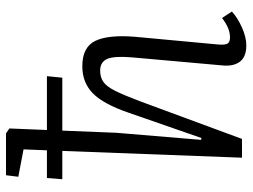

<svg xmlns="http://www.w3.org/2000/svg" viewBox="-118 -688 821 624"><g transform="rotate(-90 292.0 -376.5)"><path d="M351 -584H179L172 -409L149 -133L155 -132L237 -368Q265 -450 300 -484.5Q335 -519 388 -519Q450 -519 470.5 -477Q491 -435 484 -348L459 -79Q457 -56 461.5 -47.5Q466 -39 482 -39Q498 -39 514 -46Q530 -53 545 -65L566 -33Q547 -15 515 -0.5Q483 14 456 14Q418 14 402.5 -7.5Q387 -29 391 -65L417 -357Q422 -415 412 -438Q402 -461 374 -461Q353 -461 338 -451Q323 -441 309 -413.5Q295 -386 275 -333L152 0H91L113 -584H21L25 -634H115L118 -710L29 -727L34 -767H170L186 -756L181 -634H356Z"/></g></svg>

Font: Literata 12pt Light
Style: Italic
Weight: 300
Italic angle: -2°
Designer: Latin by Veronika Burian and Jose Scaglione. Greek by Irene Vlachou. Cyrillic by Vera Evstafieva
Foundry: TypeTogether
Version: Version 3.002